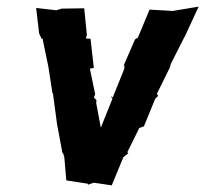

<svg xmlns="http://www.w3.org/2000/svg" viewBox="-20 -555 619 579"><path d="M284 -170 270 -245 271 -253 263 -261 267 -271 251 -348 263 -350 253 -438 239 -439 242 -450 234 -530 166 -529 150 -524 89 -531 98 -454 106 -437 108 -440 126 -353 138 -275 140 -272 141 -263 152 -181 168 -95 171 -91 174 -80 180 -11 245 -1V2L263 -4L317 4L352 -81L367 -93L364 -96L400 -169L414 -174L448 -257L457 -266L453 -272L492 -351L495 -362L537 -445L536 -442L579 -535C553 -531 527 -526 501 -522L431 -526L396 -442L387 -436L352 -355L355 -359V-348L320 -261L314 -265L319 -257Z"/></svg>

Font: Asimov Print
Style: DIt
Weight: 250
Width: 0
Designer: Google
Version: Version 2.000980: 2014